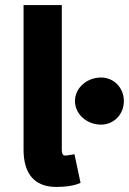

<svg xmlns="http://www.w3.org/2000/svg" viewBox="-20 -726 509 758"><path d="M202 12C237 12 265 8 285 1L298 -4L274 -117L255 -114C245 -112 242 -112 236 -112C234 -112 224 -112 224 -134V-706H73V-135C73 -50 108 12 202 12ZM379 -234C429 -234 469 -274 469 -327C469 -380 429 -420 379 -420C323 -420 276 -379 276 -327C276 -275 323 -234 379 -234Z"/></svg>

Font: Falling Sky
Style: Bd+
Weight: 400
Designer: Paul D. Hunt
Foundry: Adobe Systems Incorporated
Version: Version 1.02